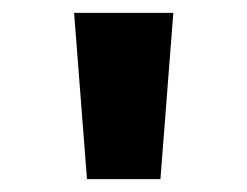

<svg xmlns="http://www.w3.org/2000/svg" viewBox="-20 -749 384 298"><path d="M115 -471H229L249 -729H95Z"/></svg>

Font: Noto Sans Gurmukhi ExtraBold
Style: Regular
Weight: 800
Designer: Jelle Bosma - Monotype Design Team
Foundry: Monotype Imaging Inc.
Version: Version 2.004